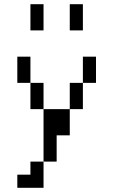

<svg xmlns="http://www.w3.org/2000/svg" viewBox="-20 -770 540 915"><path d="M125 62.5H62.5V125H187.5Q187.5 125 187.5 0H125ZM187.5 0H250Q250 0 250 -125H312.5Q312.5 -125 312.5 -250H187.5Q187.5 -250 187.5 0ZM187.5 -250Q187.5 -250 187.5 -375H125Q125 -375 125 -250ZM312.5 -250H375Q375 -250 375 -375H312.5Q312.5 -375 312.5 -250ZM125 -375Q125 -375 125 -500H62.5Q62.5 -500 62.5 -375ZM375 -375H437.5Q437.5 -375 437.5 -500H375Q375 -500 375 -375ZM125 -750Q125 -750 125 -625H187.5Q187.5 -625 187.5 -750ZM312.5 -750Q312.5 -750 312.5 -625H375Q375 -625 375 -750Z"/></svg>

Font: UnifontExMono
Style: Regular
Weight: 500
Version: Version 15.0.06